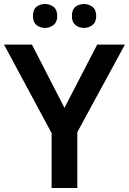

<svg xmlns="http://www.w3.org/2000/svg" viewBox="-20 -936 642 956"><path d="M301 -399 464 -714H602L365 -278V0H237V-273L0 -714H139ZM144 -856Q144 -888 161.5 -902Q179 -916 204 -916Q228 -916 246.5 -902Q265 -888 265 -856Q265 -826 246.5 -811.5Q228 -797 204 -797Q179 -797 161.5 -811.5Q144 -826 144 -856ZM338 -856Q338 -888 355.5 -902Q373 -916 398 -916Q422 -916 440.5 -902Q459 -888 459 -856Q459 -826 440.5 -811.5Q422 -797 398 -797Q373 -797 355.5 -811.5Q338 -826 338 -856Z"/></svg>

Font: Noto Sans Kannada SemiBold
Style: Regular
Weight: 600
Designer: Jelle Bosma - Monotype Design Team
Foundry: Monotype Imaging Inc.
Version: Version 2.005; ttfautohint (v1.8.4.7-5d5b)